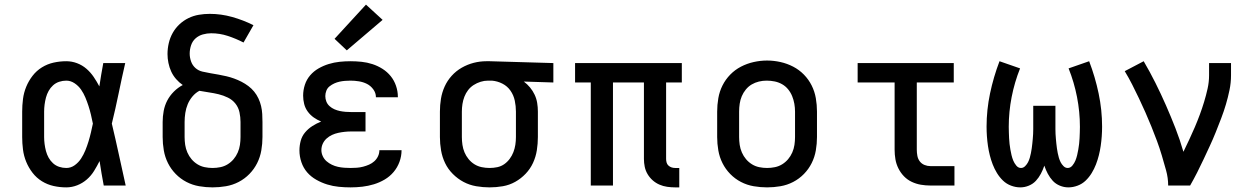

<svg xmlns="http://www.w3.org/2000/svg" viewBox="-20 -803 5440 831"><path d="M267 8Q239 8 212 2Q185 -4 161.5 -18.5Q138 -33 121 -55Q104 -77 93.5 -102.5Q83 -128 79.5 -155.5Q76 -183 76 -210V-320Q76 -347 79.5 -374.5Q83 -402 93.5 -427.5Q104 -453 121 -475Q138 -497 161.5 -511.5Q185 -526 212 -532Q239 -538 267 -538Q291 -538 313.5 -529.5Q336 -521 354 -505.5Q372 -490 385.5 -470Q399 -450 410 -429Q414 -454 418 -479.5Q422 -505 427 -530H522Q507 -465 493.5 -399Q480 -333 464 -268Q480 -201 494.5 -134Q509 -67 524 0H429Q424 -26 419.5 -52.5Q415 -79 411 -106Q400 -84 387 -63Q374 -42 355.5 -26Q337 -10 314 -1Q291 8 267 8ZM267 -76Q287 -76 303.5 -88Q320 -100 331 -117Q342 -134 349.5 -152.5Q357 -171 363 -190.5Q369 -210 373.5 -229.5Q378 -249 382 -268Q378 -288 373.5 -307Q369 -326 363 -344.5Q357 -363 349.5 -381Q342 -399 331 -415Q320 -431 303 -442.5Q286 -454 267 -454Q251 -454 236 -449Q221 -444 209.5 -433.5Q198 -423 190.5 -409.5Q183 -396 179 -381Q175 -366 173 -350.5Q171 -335 171 -320V-210Q171 -195 173 -179.5Q175 -164 179 -149Q183 -134 190.5 -120.5Q198 -107 209.5 -96.5Q221 -86 236 -81Q251 -76 267 -76Z M900 8Q871 8 842 3Q813 -2 787 -15.5Q761 -29 740.5 -50Q720 -71 707 -97Q694 -123 689 -152Q684 -181 684 -210V-275Q684 -299 688.5 -323Q693 -347 704 -368Q715 -389 732.5 -406.5Q750 -424 771 -435Q755 -446 742 -461Q729 -476 721 -493.5Q713 -511 709 -530.5Q705 -550 705 -569Q705 -593 710.5 -616.5Q716 -640 727.5 -660.5Q739 -681 756.5 -697.5Q774 -714 795.5 -724.5Q817 -735 840.5 -739Q864 -743 888 -743Q937 -743 985 -729.5Q1033 -716 1077 -694L1034 -619Q1001 -636 966 -647.5Q931 -659 894 -659Q876 -659 858 -654Q840 -649 826.5 -637Q813 -625 807 -607Q801 -589 801 -571Q801 -554 807 -537Q813 -520 826 -508.5Q839 -497 856.5 -493Q874 -489 891.5 -486Q909 -483 926 -480Q943 -477 960 -473Q977 -469 993.5 -463Q1010 -457 1025.5 -449Q1041 -441 1055 -430.5Q1069 -420 1080 -406.5Q1091 -393 1098.5 -377Q1106 -361 1110 -344Q1114 -327 1115 -309.5Q1116 -292 1116 -275V-210Q1116 -181 1111 -152Q1106 -123 1093 -97Q1080 -71 1059.5 -50Q1039 -29 1013 -15.5Q987 -2 958 3Q929 8 900 8ZM900 -76Q917 -76 934 -79.5Q951 -83 965.5 -92Q980 -101 991 -114Q1002 -127 1009 -143Q1016 -159 1018.5 -176Q1021 -193 1021 -210V-275Q1021 -296 1016.5 -317Q1012 -338 999 -354.5Q986 -371 966.5 -380.5Q947 -390 926.5 -395Q906 -400 885 -403Q864 -406 843 -410Q826 -401 813 -385.5Q800 -370 792.5 -352Q785 -334 782 -314Q779 -294 779 -275V-210Q779 -193 781.5 -176Q784 -159 791 -143Q798 -127 809 -114Q820 -101 834.5 -92Q849 -83 866 -79.5Q883 -76 900 -76Z M1497 8Q1472 8 1446.5 5.5Q1421 3 1396.5 -4.5Q1372 -12 1349 -25Q1326 -38 1309.5 -57Q1293 -76 1284.5 -101Q1276 -126 1276 -152Q1276 -173 1281.5 -193.5Q1287 -214 1300.5 -230Q1314 -246 1332 -257.5Q1350 -269 1370 -277Q1353 -284 1338 -294.5Q1323 -305 1312 -320Q1301 -335 1296.5 -353Q1292 -371 1292 -389Q1292 -413 1299.5 -436Q1307 -459 1322.5 -477Q1338 -495 1359 -507Q1380 -519 1403 -526Q1426 -533 1449.5 -535.5Q1473 -538 1497 -538Q1521 -538 1545 -535.5Q1569 -533 1592 -525.5Q1615 -518 1635.5 -505Q1656 -492 1671 -473.5Q1686 -455 1694 -431.5Q1702 -408 1702 -384Q1702 -384 1702 -383.5Q1702 -383 1702 -382H1607Q1607 -382 1607 -382.5Q1607 -383 1607 -383Q1607 -401 1595.5 -416.5Q1584 -432 1568 -440Q1552 -448 1533.5 -451Q1515 -454 1497 -454Q1485 -454 1473 -453Q1461 -452 1449.5 -449.5Q1438 -447 1427 -442Q1416 -437 1406.5 -429.5Q1397 -422 1392.5 -410.5Q1388 -399 1388 -387Q1388 -375 1392.5 -363.5Q1397 -352 1406.5 -343.5Q1416 -335 1427.5 -330Q1439 -325 1451 -322.5Q1463 -320 1475.5 -319Q1488 -318 1500 -318H1562V-234H1500Q1486 -234 1472 -232.5Q1458 -231 1444 -228Q1430 -225 1417 -219Q1404 -213 1393.5 -203.5Q1383 -194 1377 -181Q1371 -168 1371 -153Q1371 -140 1377 -127Q1383 -114 1393.5 -105Q1404 -96 1416.5 -90Q1429 -84 1442.5 -81Q1456 -78 1470 -77Q1484 -76 1497 -76Q1511 -76 1524.5 -77Q1538 -78 1551.5 -81.5Q1565 -85 1577.5 -90.5Q1590 -96 1600 -105Q1610 -114 1616 -126.5Q1622 -139 1622 -153H1718Q1718 -153 1718 -153Q1718 -153 1718 -153Q1718 -127 1709 -102.5Q1700 -78 1683.5 -58.5Q1667 -39 1645 -26Q1623 -13 1598.5 -5.5Q1574 2 1548.5 5Q1523 8 1497 8ZM1481 -585 1428 -635 1564 -783 1636 -717Z M2099 8Q2070 8 2041 3Q2012 -2 1986.5 -15.5Q1961 -29 1940 -50Q1919 -71 1906.5 -97Q1894 -123 1889 -152Q1884 -181 1884 -210V-320Q1884 -348 1888.5 -375.5Q1893 -403 1904.5 -428.5Q1916 -454 1935 -475Q1954 -496 1978.5 -510Q2003 -524 2030 -531Q2057 -538 2085 -538Q2089 -538 2092.5 -538Q2096 -538 2100 -538L2375 -530V-446L2247 -450Q2262 -439 2274 -424.5Q2286 -410 2294 -393Q2302 -376 2305 -357.5Q2308 -339 2308 -320V-210Q2308 -181 2303.5 -152.5Q2299 -124 2287 -98Q2275 -72 2255 -51Q2235 -30 2210 -16Q2185 -2 2156.5 3Q2128 8 2099 8ZM2099 -76Q2116 -76 2132.5 -79.5Q2149 -83 2162.5 -92.5Q2176 -102 2186 -115.5Q2196 -129 2202 -144.5Q2208 -160 2210.5 -176.5Q2213 -193 2213 -210V-320Q2213 -344 2208 -367.5Q2203 -391 2189.5 -410.5Q2176 -430 2154.5 -441Q2133 -452 2109 -454H2100Q2098 -454 2096 -454Q2094 -454 2092 -454Q2076 -454 2060 -449Q2044 -444 2030 -435Q2016 -426 2006 -413Q1996 -400 1990 -384.5Q1984 -369 1981.5 -352.5Q1979 -336 1979 -320V-210Q1979 -193 1981.5 -176Q1984 -159 1990.5 -143.5Q1997 -128 2008 -114.5Q2019 -101 2033.5 -92Q2048 -83 2065 -79.5Q2082 -76 2099 -76Z M2902 8Q2885 8 2867.5 5.5Q2850 3 2834 -4Q2818 -11 2805 -22.5Q2792 -34 2783 -49Q2774 -64 2770.5 -81Q2767 -98 2767 -115V-446H2633V0H2537V-446H2469V-530H2931V-446H2863V-115Q2863 -108 2865 -100Q2867 -92 2873 -86.5Q2879 -81 2886.5 -78.5Q2894 -76 2902 -76H2920V8Z M3300 8Q3271 8 3242 3Q3213 -2 3187 -15.5Q3161 -29 3140.5 -50Q3120 -71 3107 -97Q3094 -123 3089 -152Q3084 -181 3084 -210V-320Q3084 -349 3089 -378Q3094 -407 3107 -433Q3120 -459 3140.5 -480Q3161 -501 3187 -514.5Q3213 -528 3242 -534.5Q3271 -541 3300 -541Q3329 -541 3358 -534.5Q3387 -528 3413 -514.5Q3439 -501 3459.5 -480Q3480 -459 3493 -433Q3506 -407 3511 -378Q3516 -349 3516 -320V-210Q3516 -181 3511 -152Q3506 -123 3493 -97Q3480 -71 3459.5 -50Q3439 -29 3413 -15.5Q3387 -2 3358 3Q3329 8 3300 8ZM3300 -76Q3317 -76 3334 -79.5Q3351 -83 3365.5 -92Q3380 -101 3391 -114Q3402 -127 3409 -143Q3416 -159 3418.5 -176Q3421 -193 3421 -210V-320Q3421 -337 3418 -354Q3415 -371 3408.5 -387Q3402 -403 3391 -416.5Q3380 -430 3365 -438.5Q3350 -447 3333 -450.5Q3316 -454 3298 -454Q3281 -454 3264.5 -450Q3248 -446 3233.5 -437.5Q3219 -429 3208 -415.5Q3197 -402 3190.5 -386.5Q3184 -371 3181.5 -354Q3179 -337 3179 -320V-210Q3179 -193 3181.5 -176Q3184 -159 3191 -143Q3198 -127 3209 -114Q3220 -101 3234.5 -92Q3249 -83 3266 -79.5Q3283 -76 3300 -76Z M4007 0Q3986 0 3965.5 -3.5Q3945 -7 3926 -16Q3907 -25 3892.5 -40Q3878 -55 3868.5 -74Q3859 -93 3855.5 -113.5Q3852 -134 3852 -155V-446H3692V-530H4108V-446H3948V-155Q3948 -142 3950.5 -128.5Q3953 -115 3961 -104.5Q3969 -94 3981.5 -89Q3994 -84 4007 -84H4111V0Z M4396 8Q4376 8 4356 0.5Q4336 -7 4321 -21.5Q4306 -36 4295 -54Q4284 -72 4276.5 -91.5Q4269 -111 4264 -131Q4259 -151 4256 -171.5Q4253 -192 4251.5 -213Q4250 -234 4250 -255Q4250 -327 4265 -398.5Q4280 -470 4306 -538L4395 -507Q4371 -447 4358.5 -383Q4346 -319 4346 -254Q4346 -242 4346.5 -229.5Q4347 -217 4347.5 -204.5Q4348 -192 4349.5 -180Q4351 -168 4353 -156Q4355 -144 4358 -131.5Q4361 -119 4365.5 -108Q4370 -97 4378.5 -86.5Q4387 -76 4399 -76Q4409 -76 4417 -84Q4425 -92 4429.5 -101Q4434 -110 4437 -120Q4440 -130 4442 -140.5Q4444 -151 4445.5 -161Q4447 -171 4448 -181.5Q4449 -192 4450 -202.5Q4451 -213 4451.5 -223.5Q4452 -234 4452 -244.5Q4452 -255 4452 -265V-345H4548V-265Q4548 -255 4548 -244.5Q4548 -234 4548.5 -223.5Q4549 -213 4550 -202.5Q4551 -192 4552 -181.5Q4553 -171 4554.5 -161Q4556 -151 4558 -140.5Q4560 -130 4563 -120Q4566 -110 4570.5 -101Q4575 -92 4583 -84Q4591 -76 4601 -76Q4613 -76 4621.5 -86.5Q4630 -97 4634.5 -108Q4639 -119 4642 -131.5Q4645 -144 4647 -156Q4649 -168 4650.5 -180Q4652 -192 4652.5 -204.5Q4653 -217 4653.5 -229.5Q4654 -242 4654 -254Q4654 -319 4641.5 -383Q4629 -447 4605 -507L4694 -538Q4720 -470 4735 -398.5Q4750 -327 4750 -255Q4750 -234 4748.5 -213Q4747 -192 4744 -171.5Q4741 -151 4736 -131Q4731 -111 4723.5 -91.5Q4716 -72 4705 -54Q4694 -36 4679 -21.5Q4664 -7 4644 0.5Q4624 8 4604 8Q4585 8 4567 0.5Q4549 -7 4536.5 -20.5Q4524 -34 4515 -51Q4506 -68 4500 -86Q4494 -68 4485 -51Q4476 -34 4463.5 -20.5Q4451 -7 4433 0.5Q4415 8 4396 8Z M5036 0Q5036 -33 5027 -65.5Q5018 -98 5008.5 -130Q4999 -162 4987.5 -193Q4976 -224 4963.5 -255Q4951 -286 4937.5 -316.5Q4924 -347 4909.5 -377.5Q4895 -408 4880 -437.5Q4865 -467 4848 -495L4930 -538Q4957 -492 4981 -444Q5005 -396 5026.5 -347Q5048 -298 5067.5 -248Q5087 -198 5102 -146Q5115 -173 5127.5 -199.5Q5140 -226 5151.5 -253Q5163 -280 5173 -307Q5183 -334 5191.5 -362Q5200 -390 5206.5 -419Q5213 -448 5213 -477V-530H5308V-477Q5308 -445 5301.5 -413.5Q5295 -382 5286 -351.5Q5277 -321 5265.5 -291Q5254 -261 5242 -231Q5230 -201 5216.5 -172Q5203 -143 5189.5 -114Q5176 -85 5161.5 -56.5Q5147 -28 5131 0Z"/></svg>

Font: Iosevka Slab Medium Extended
Style: Regular
Weight: 500
Width: 7
Monospace: yes
Designer: Belleve Invis
Foundry: Belleve Invis
Version: Version 11.1.1; ttfautohint (v1.8.3)